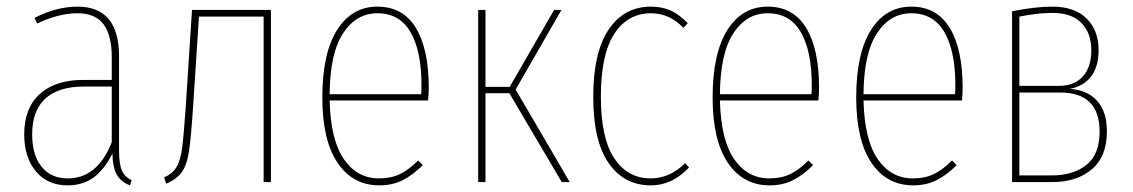

<svg xmlns="http://www.w3.org/2000/svg" viewBox="-20 -549 3417 579"><path d="M377 -6 372 10Q345 0 332.5 -22Q320 -44 319 -86Q295 -38 262.5 -14Q230 10 184 10Q123 10 88 -32.5Q53 -75 53 -144Q53 -223 100 -265.5Q147 -308 231 -308H317V-377Q317 -442 292.5 -475.5Q268 -509 213 -509Q157 -509 92 -478L84 -495Q150 -529 214 -529Q339 -529 339 -379V-96Q339 -55 347.5 -35Q356 -15 377 -6ZM317 -120V-288H233Q156 -288 116.5 -251.5Q77 -215 77 -144Q77 -81 105.5 -46Q134 -11 184 -11Q274 -11 317 -120Z M797 -519V0H775V-499H580L562 -223Q556 -133 550 -93Q544 -53 529 -31Q514 -9 481 5L475 -14Q500 -25 512 -44.5Q524 -64 529 -101.5Q534 -139 540 -225L559 -519Z M1271 -246H974Q977 -127 1017 -69Q1057 -11 1123 -11Q1159 -11 1186 -24Q1213 -37 1241 -65L1255 -51Q1225 -21 1194 -5.5Q1163 10 1124 10Q1044 10 998 -58Q952 -126 952 -255Q952 -388 996.5 -458.5Q1041 -529 1118 -529Q1195 -529 1234 -465Q1273 -401 1273 -284Q1273 -268 1271 -246ZM1251 -292Q1251 -395 1218 -452Q1185 -509 1118 -509Q1054 -509 1014.5 -448.5Q975 -388 974 -265H1250Q1251 -273 1251 -292Z M1673 -519 1535 -279 1698 0H1674L1516 -268H1444V0H1422V-519H1444V-287H1517L1651 -519Z M2054 -479 2041 -465Q1999 -509 1943 -509Q1873 -509 1832.5 -447Q1792 -385 1792 -257Q1792 -132 1832.5 -71.5Q1873 -11 1942 -11Q2000 -11 2046 -57L2058 -44Q2007 10 1943 10Q1862 10 1815.5 -57Q1769 -124 1769 -257Q1769 -391 1815.5 -460Q1862 -529 1943 -529Q1977 -529 2003 -517Q2029 -505 2054 -479Z M2448 -246H2151Q2154 -127 2194 -69Q2234 -11 2300 -11Q2336 -11 2363 -24Q2390 -37 2418 -65L2432 -51Q2402 -21 2371 -5.5Q2340 10 2301 10Q2221 10 2175 -58Q2129 -126 2129 -255Q2129 -388 2173.5 -458.5Q2218 -529 2295 -529Q2372 -529 2411 -465Q2450 -401 2450 -284Q2450 -268 2448 -246ZM2428 -292Q2428 -395 2395 -452Q2362 -509 2295 -509Q2231 -509 2191.5 -448.5Q2152 -388 2151 -265H2427Q2428 -273 2428 -292Z M2881 -246H2584Q2587 -127 2627 -69Q2667 -11 2733 -11Q2769 -11 2796 -24Q2823 -37 2851 -65L2865 -51Q2835 -21 2804 -5.5Q2773 10 2734 10Q2654 10 2608 -58Q2562 -126 2562 -255Q2562 -388 2606.5 -458.5Q2651 -529 2728 -529Q2805 -529 2844 -465Q2883 -401 2883 -284Q2883 -268 2881 -246ZM2861 -292Q2861 -395 2828 -452Q2795 -509 2728 -509Q2664 -509 2624.5 -448.5Q2585 -388 2584 -265H2860Q2861 -273 2861 -292Z M3318 -153Q3318 -77 3272.5 -38.5Q3227 0 3154 0H3032V-515Q3102 -529 3153 -529Q3221 -529 3257 -493Q3293 -457 3293 -398Q3293 -348 3270.5 -318.5Q3248 -289 3206 -281Q3258 -278 3288 -245.5Q3318 -213 3318 -153ZM3054 -499V-290H3172Q3220 -290 3245.5 -318.5Q3271 -347 3271 -398Q3271 -449 3241.5 -479.5Q3212 -510 3154 -510Q3126 -510 3100.5 -506.5Q3075 -503 3054 -499ZM3296 -152Q3296 -270 3177 -270H3054V-20H3152Q3216 -20 3256 -51.5Q3296 -83 3296 -152Z"/></svg>

Font: Fira Sans Extra Condensed Thin
Style: Regular
Weight: 250
Width: 1
Designer: Carrois Corporate & Edenspiekermann AG
Foundry: Carrois Corporate GbR & Edenspiekermann AG
Version: Version 4.203